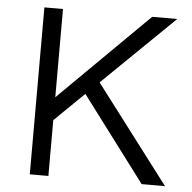

<svg xmlns="http://www.w3.org/2000/svg" viewBox="-51 -751 801 802"><g transform="rotate(5 349.5 -350.0)"><path d="M360 -408 670 0H572L305 -355L181 -234V0H103V-700H181V-330L555 -700H660Z"/></g></svg>

Font: Mach Light
Style: Regular
Weight: 300
Version: Version 1.002